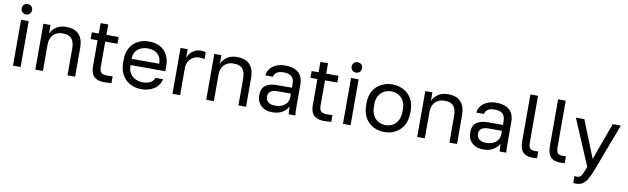

<svg xmlns="http://www.w3.org/2000/svg" viewBox="-50 -1347 7142 2185"><g transform="rotate(10 3520.5 -255.0)"><path d="M90 0V-530H178V0ZM134 -600Q108 -600 91 -617Q74 -634 74 -660Q74 -686 91 -703Q108 -720 134 -720Q160 -720 177 -703Q194 -686 194 -660Q194 -634 177 -617Q160 -600 134 -600Z M348 0V-530H430V-430Q448 -474 493.5 -507Q539 -540 611 -540Q711 -540 759.5 -486.5Q808 -433 808 -330V0H720V-310Q720 -384 689 -422Q658 -460 585 -460Q533 -460 500 -438Q467 -416 451.5 -382Q436 -348 436 -310V0Z M1148 5Q1092 5 1056.5 -12Q1021 -29 1004.5 -63.5Q988 -98 988 -150V-452H908V-530H988V-650H1076V-530H1218V-452H1076V-160Q1076 -115 1095 -95Q1114 -75 1168 -75Q1198 -75 1228 -78V0Q1209 2 1190 3.5Q1171 5 1148 5Z M1573 10Q1506 10 1447.5 -19Q1389 -48 1353.5 -108Q1318 -168 1318 -260V-280Q1318 -368 1352 -425.5Q1386 -483 1442 -511.5Q1498 -540 1563 -540Q1680 -540 1744 -476Q1808 -412 1808 -295V-239H1406Q1406 -177 1431.5 -140Q1457 -103 1495.5 -86.5Q1534 -70 1573 -70Q1633 -70 1665.5 -90Q1698 -110 1712 -145H1798Q1782 -69 1719.5 -29.5Q1657 10 1573 10ZM1568 -460Q1527 -460 1490 -444.5Q1453 -429 1429.5 -396Q1406 -363 1406 -311H1725Q1724 -366 1702.5 -398.5Q1681 -431 1646 -445.5Q1611 -460 1568 -460Z M1933 0V-530H2015V-430Q2027 -462 2048 -486.5Q2069 -511 2099.5 -525.5Q2130 -540 2168 -540Q2188 -540 2200.5 -538Q2213 -536 2223 -533V-451Q2210 -456 2197.5 -458Q2185 -460 2163 -460Q2123 -460 2091 -441Q2059 -422 2040 -388.5Q2021 -355 2021 -310V0Z M2323 0V-530H2405V-430Q2423 -474 2468.5 -507Q2514 -540 2586 -540Q2686 -540 2734.5 -486.5Q2783 -433 2783 -330V0H2695V-310Q2695 -384 2664 -422Q2633 -460 2560 -460Q2508 -460 2475 -438Q2442 -416 2426.5 -382Q2411 -348 2411 -310V0Z M3089 10Q3031 10 2990.5 -11.5Q2950 -33 2929 -70.5Q2908 -108 2908 -155Q2908 -234 2954.5 -269Q3001 -304 3088 -304H3260V-340Q3260 -408 3229.5 -434Q3199 -460 3138 -460Q3081 -460 3055 -438.5Q3029 -417 3026 -390H2938Q2941 -433 2967 -466.5Q2993 -500 3038 -520Q3083 -540 3143 -540Q3206 -540 3252 -520.5Q3298 -501 3323 -459.5Q3348 -418 3348 -350V-135Q3348 -93 3348.5 -61.5Q3349 -30 3353 0H3276Q3273 -23 3272 -43.5Q3271 -64 3271 -90Q3250 -48 3203 -19Q3156 10 3089 10ZM3108 -70Q3150 -70 3184.5 -85Q3219 -100 3239.5 -129Q3260 -158 3260 -200V-236H3103Q3054 -236 3026 -216.5Q2998 -197 2998 -155Q2998 -118 3024.5 -94Q3051 -70 3108 -70Z M3688 5Q3632 5 3596.5 -12Q3561 -29 3544.5 -63.5Q3528 -98 3528 -150V-452H3448V-530H3528V-650H3616V-530H3758V-452H3616V-160Q3616 -115 3635 -95Q3654 -75 3708 -75Q3738 -75 3768 -78V0Q3749 2 3730 3.5Q3711 5 3688 5Z M3903 0V-530H3991V0ZM3947 -600Q3921 -600 3904 -617Q3887 -634 3887 -660Q3887 -686 3904 -703Q3921 -720 3947 -720Q3973 -720 3990 -703Q4007 -686 4007 -660Q4007 -634 3990 -617Q3973 -600 3947 -600Z M4381 10Q4314 10 4255.5 -19.5Q4197 -49 4161.5 -109Q4126 -169 4126 -260V-280Q4126 -366 4161.5 -424Q4197 -482 4255.5 -511Q4314 -540 4381 -540Q4449 -540 4507 -511Q4565 -482 4600.5 -424Q4636 -366 4636 -280V-260Q4636 -169 4600.5 -109Q4565 -49 4507 -19.5Q4449 10 4381 10ZM4381 -70Q4422 -70 4459.5 -88.5Q4497 -107 4521.5 -149Q4546 -191 4546 -260V-280Q4546 -344 4521.5 -383.5Q4497 -423 4459.5 -441.5Q4422 -460 4381 -460Q4341 -460 4303 -441.5Q4265 -423 4240.5 -383.5Q4216 -344 4216 -280V-260Q4216 -191 4240.5 -149Q4265 -107 4303 -88.5Q4341 -70 4381 -70Z M4761 0V-530H4843V-430Q4861 -474 4906.5 -507Q4952 -540 5024 -540Q5124 -540 5172.5 -486.5Q5221 -433 5221 -330V0H5133V-310Q5133 -384 5102 -422Q5071 -460 4998 -460Q4946 -460 4913 -438Q4880 -416 4864.5 -382Q4849 -348 4849 -310V0Z M5527 10Q5469 10 5428.5 -11.5Q5388 -33 5367 -70.5Q5346 -108 5346 -155Q5346 -234 5392.5 -269Q5439 -304 5526 -304H5698V-340Q5698 -408 5667.5 -434Q5637 -460 5576 -460Q5519 -460 5493 -438.5Q5467 -417 5464 -390H5376Q5379 -433 5405 -466.5Q5431 -500 5476 -520Q5521 -540 5581 -540Q5644 -540 5690 -520.5Q5736 -501 5761 -459.5Q5786 -418 5786 -350V-135Q5786 -93 5786.5 -61.5Q5787 -30 5791 0H5714Q5711 -23 5710 -43.5Q5709 -64 5709 -90Q5688 -48 5641 -19Q5594 10 5527 10ZM5546 -70Q5588 -70 5622.5 -85Q5657 -100 5677.5 -129Q5698 -158 5698 -200V-236H5541Q5492 -236 5464 -216.5Q5436 -197 5436 -155Q5436 -118 5462.5 -94Q5489 -70 5546 -70Z M6101 5Q6046 5 6011.5 -12.5Q5977 -30 5961.5 -67.5Q5946 -105 5946 -165V-700H6034V-165Q6034 -113 6051 -94Q6068 -75 6111 -75Q6122 -75 6130 -75.5Q6138 -76 6146 -77V1Q6141 2 6132.5 3Q6124 4 6115.5 4.5Q6107 5 6101 5Z M6421 5Q6366 5 6331.5 -12.5Q6297 -30 6281.5 -67.5Q6266 -105 6266 -165V-700H6354V-165Q6354 -113 6371 -94Q6388 -75 6431 -75Q6442 -75 6450 -75.5Q6458 -76 6466 -77V1Q6461 2 6452.5 3Q6444 4 6435.5 4.5Q6427 5 6421 5Z M6631 210Q6616 210 6601 207V127Q6616 130 6631 130Q6651 130 6664.5 120.5Q6678 111 6692 83Q6706 55 6726 0L6501 -530H6599L6771 -100L6927 -530H7021L6821 0Q6793 75 6767.5 121Q6742 167 6710.5 188.5Q6679 210 6631 210Z"/></g></svg>

Font: Golos Text
Style: Regular
Weight: 400
Designer: A.Korolkova, Vitaly Kuzmin
Foundry: ParaType Ltd
Version: Version 2.004